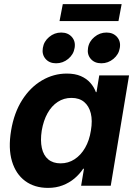

<svg xmlns="http://www.w3.org/2000/svg" viewBox="-20 -891 651 921"><path d="M210.4 10.3Q145.5 10.3 100.6 -22.9Q55.7 -56.2 37.4 -117.7Q19 -179.2 33.2 -264.6Q47.4 -350.1 86.4 -411.4Q125.5 -472.7 181.4 -505.4Q237.3 -538.1 300.3 -538.1Q339.8 -538.1 367.4 -526.1Q395 -514.2 412.8 -494.1Q430.7 -474.1 439.9 -449.2H442.9L456.1 -529.3H599.1L511.2 0H369.1L382.8 -81.5H378.9Q361.8 -55.7 337.2 -34.9Q312.5 -14.2 280.8 -2Q249 10.3 210.4 10.3ZM270.5 -107.4Q307.6 -107.4 337.6 -127Q367.7 -146.5 388.2 -181.9Q408.7 -217.3 416 -264.6Q424.3 -312.5 415.5 -347.7Q406.7 -382.8 383.3 -402.1Q359.9 -421.4 322.8 -421.4Q286.1 -421.4 256.8 -402.1Q227.5 -382.8 208 -347.9Q188.5 -313 180.2 -264.6Q172.9 -216.8 180.7 -181.2Q188.5 -145.5 211.4 -126.5Q234.4 -107.4 270.5 -107.4ZM466.3 -587.4Q433.6 -587.4 415.3 -608.6Q397 -629.9 402.3 -661.1Q407.2 -692.4 432.9 -713.6Q458.5 -734.9 490.7 -734.9Q522.9 -734.9 541.5 -713.6Q560.1 -692.4 554.7 -661.1Q549.8 -629.9 524.2 -608.6Q498.5 -587.4 466.3 -587.4ZM249 -587.4Q216.8 -587.4 198.5 -608.6Q180.2 -629.9 185.5 -661.1Q190.4 -692.4 215.8 -713.6Q241.2 -734.9 273.4 -734.9Q306.2 -734.9 324.7 -713.6Q343.3 -692.4 337.9 -661.1Q333 -629.9 307.4 -608.6Q281.7 -587.4 249 -587.4ZM563.5 -871.1 548.3 -790H265.6L281.2 -871.1Z"/></svg>

Font: Inter 24pt
Style: Bold Italic
Weight: 700
Italic angle: -9.3988°
Version: Version 4.001;git-66647c0bb